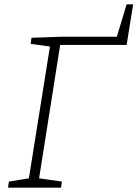

<svg xmlns="http://www.w3.org/2000/svg" viewBox="-20 -864 633 884"><path d="M265 -28 261 0H17L21 -28L113 -43L210 -650L121 -662L125 -690L263 -695H518L563 -844H593L563 -657H257L160 -43Z"/></svg>

Font: Bitter Light
Style: Italic
Weight: 300
Italic angle: -9°
Designer: Sol Matas, and Bitter project Authors
Foundry: Sol Matas
Version: Version 2.001